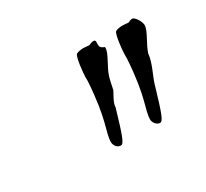

<svg xmlns="http://www.w3.org/2000/svg" viewBox="-57 -626 373 348"><g transform="rotate(-30 129.5 -452.5)"><path d="M177 -527C166 -531 168 -535 168 -544C167 -547 166 -547 163 -547C160 -547 154 -544 154 -544C152 -544 147 -545 142 -545C137 -545 130 -544 127 -542C122 -538 119 -504 119 -498C119 -496 119 -494 119 -489C114 -410 100 -393 100 -372C100 -367 104 -358 113 -358C119 -358 124 -372 139 -423C139 -432 146 -442 151 -452C151 -453 156 -476 157 -478C162 -494 177 -514 177 -525C177 -526 177 -526 177 -527ZM259 -527C258 -535 250 -547 245 -547C242 -547 236 -544 236 -544C234 -544 229 -545 224 -545C219 -545 212 -544 209 -542C204 -538 201 -504 201 -498C201 -496 201 -494 201 -489C196 -410 182 -393 182 -372C182 -367 187 -358 195 -358C201 -358 206 -372 221 -423C226 -440 237 -458 239 -478C244 -494 259 -514 259 -525C259 -526 259 -526 259 -527Z"/></g></svg>

Font: Jim Nightshade
Style: Regular
Weight: 400
Designer: Astigmatic (AOETI)
Foundry: Astigmatic (AOETI)
Version: Version 1.000